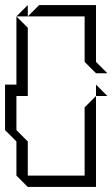

<svg xmlns="http://www.w3.org/2000/svg" viewBox="-20 -740 445 760"><path d="M45 -675 90 -720V-675ZM360 -450 315 -495V-675H90L135 -720H360V-495L405 -450ZM360 -360V-405L405 -360ZM45 -45V-180L0 -225V-405H45V-675L90 -630V-360H45V-225L90 -180V-45H315V-315L360 -360V0H90Z"/></svg>

Font: Rubik Iso
Style: Regular
Weight: 400
Designer: Hubert and Fischer, NaN
Foundry: Hubert and Fischer, NaN
Version: Version 2.200